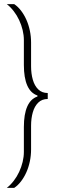

<svg xmlns="http://www.w3.org/2000/svg" viewBox="-20 -763 276 933"><path d="M13 150Q31 136 46.5 116Q62 96 73 72.5Q84 49 90 24Q96 -1 96 -25V-146Q96 -208 112.5 -245.5Q129 -283 162 -294V-299Q129 -310 112.5 -347.5Q96 -385 96 -447V-568Q96 -592 90 -617Q84 -642 73 -665.5Q62 -689 46.5 -709Q31 -729 13 -743H49Q67 -731 82 -711.5Q97 -692 108 -667.5Q119 -643 125 -614.5Q131 -586 131 -556V-441Q131 -405 139.5 -375.5Q148 -346 166 -328.5Q184 -311 212 -311V-282Q184 -282 166 -264.5Q148 -247 139.5 -217.5Q131 -188 131 -152V-37Q131 -7 125 21.5Q119 50 108 74.5Q97 99 82 118.5Q67 138 49 150Z"/></svg>

Font: Saira Condensed Thin
Style: Regular
Weight: 250
Width: 3
Designer: Hector Gatti with collaboration of the Omnibus-Type team
Foundry: Omnibus-Type
Version: Version 1.101